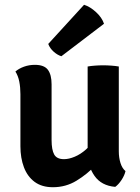

<svg xmlns="http://www.w3.org/2000/svg" viewBox="-20 -775 588 804"><path d="M477.5 -141.5Q477.5 -115 484.5 -92.5Q491.5 -70 505.5 -58.5Q501.5 -40.5 488.8 -21.2Q476 -2 462.5 7.5Q404.5 2.5 375.8 -38.5Q347 -79.5 347 -135V-496.5Q360.5 -499 377.8 -500.2Q395 -501.5 412.5 -501.5Q429 -501.5 446.2 -500.2Q463.5 -499 477.5 -496.5ZM65.5 -381Q65.5 -408.5 60.8 -433Q56 -457.5 44.5 -475.5Q59 -488 80.5 -495.8Q102 -503.5 126 -503.5Q165 -503.5 180.5 -482.8Q196 -462 196 -422V-189Q196 -147.5 207 -128Q218 -108.5 248 -108.5Q268.5 -108.5 293 -118.8Q317.5 -129 340.5 -149.5Q363.5 -170 379 -200V-82Q345 -45.5 300.2 -18.2Q255.5 9 201.5 9Q155.5 9 125.2 -13.2Q95 -35.5 80.2 -74.5Q65.5 -113.5 65.5 -162.5ZM332 -755Q357.5 -747 382.2 -724.2Q407 -701.5 415.5 -675.5L237 -539.5Q220.5 -544.5 204.8 -558.5Q189 -572.5 182 -591Z"/></svg>

Font: Signika SemiBold
Style: Regular
Weight: 600
Designer: Anna Giedry
Foundry: Anna Giedry
Version: Version 2.001